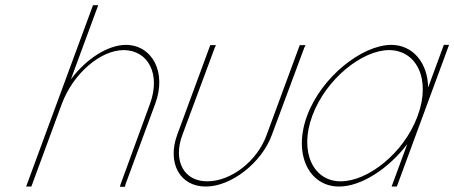

<svg xmlns="http://www.w3.org/2000/svg" viewBox="-20 -725 1741 736"><path d="M461.7 -20 458.7 -9H439.7L442.4 -19L554.6 -326C597.3 -442 547.5 -532 454.6 -533C364.5 -533 259.5 -442 216.7 -326L213 -316L103.9 -20L100.2 -10H80.2L83.9 -20L193 -316L196.7 -326L332.8 -695L336.5 -705H356.5L352.8 -695L251.7 -420.9C309.2 -498.1 391.8 -552.3 461.9 -553C562.3 -553 620.9 -449 574.6 -326Z M782.7 -543 786.1 -552H807.8L803.2 -542L678.8 -207C642.3 -108 685.4 -29 775.1 -30C865.2 -30 966 -107 1001.8 -207L1125.7 -543L1129.1 -552H1151.1L1146.4 -542L1021.8 -207C982.4 -100 865.1 -9 767.7 -10C670.8 -10 620 -99 658.8 -207Z M1157.1 -281C1212.1 -430 1367.1 -552 1479.4 -553C1562.5 -553 1619.2 -485.1 1621.3 -389.8L1677.7 -543L1681.4 -553H1701.4L1697.7 -543L1602.6 -285C1602.1 -283.7 1601.6 -282.3 1601.1 -281L1504.9 -20L1501.2 -10H1481.2L1484.9 -20L1541.3 -172.9C1469 -77.3 1362.8 -9.3 1279.2 -10C1165.2 -10 1102.5 -133 1157.1 -281ZM1177.1 -281C1125.5 -141 1182.2 -29 1286.6 -30C1390.3 -30 1527.3 -137.8 1579.5 -276.7L1581.1 -281C1633.1 -422 1576.7 -532 1472.1 -533C1368.1 -533 1229.1 -422 1177.1 -281Z"/></svg>

Font: Nordica Plus
Style: NordicaClassicUltLtCondObl
Weight: 300
Version: Version 1.01